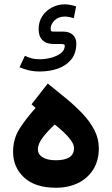

<svg xmlns="http://www.w3.org/2000/svg" viewBox="-20 -885 526 903"><path d="M285.2 -864.7Q293.5 -864.7 309.1 -862.3Q324.7 -859.9 337.9 -854.5L327.1 -799.8Q317.9 -802.7 305.7 -804.9Q293.5 -807.1 285.2 -807.1Q254.4 -807.1 236.3 -788.8Q218.3 -770.5 218.3 -750.5Q218.3 -741.2 220.7 -738.8Q223.1 -736.3 232.9 -736.3H277.8Q307.1 -736.3 323 -720.7Q338.9 -705.1 338.9 -680.7Q338.9 -635.7 315.9 -606.4Q293 -577.1 253.9 -563Q214.8 -548.8 167 -548.8Q138.2 -548.8 115 -554.4Q91.8 -560.1 71.8 -568.8L97.2 -622.6Q111.8 -615.2 128.2 -610.8Q144.5 -606.4 168 -606.4Q193.4 -606.4 220.5 -613.5Q247.6 -620.6 266.1 -634.8Q284.7 -648.9 284.7 -670.9Q284.7 -678.2 266.1 -678.2H230.5Q197.8 -678.2 179.7 -696.3Q161.6 -714.4 161.6 -747.1Q161.6 -783.2 179.2 -809.6Q196.8 -835.9 225.1 -850.3Q253.4 -864.7 285.2 -864.7ZM147.5 -377.4 128.4 -394.5 204.6 -492.2Q249 -456.5 291.7 -421.4Q334.5 -386.2 369.1 -349.4Q403.8 -312.5 424.3 -272.5Q444.8 -232.4 444.8 -187.5Q444.8 -129.9 418.9 -88.4Q393.1 -46.9 347.7 -24.4Q302.2 -2 243.2 -2Q145.5 -2 93.5 -50Q41.5 -98.1 41.5 -170.9Q41.5 -231.4 71.5 -279.1Q101.6 -326.7 147.5 -377.4ZM328.1 -188Q328.1 -205.1 313.7 -225.1Q299.3 -245.1 278.3 -264.6Q257.3 -284.2 237.3 -299.3Q208 -272.5 183.1 -241Q158.2 -209.5 158.2 -183.1Q158.2 -159.2 180.4 -145.3Q202.6 -131.3 242.7 -131.3Q328.1 -131.3 328.1 -188Z"/></svg>

Font: Vazirmatn UI FD
Style: Bold
Weight: 700
Designer: Saber Rastikerdar
Foundry: Saber Rastikerdar
Version: Version 33.003